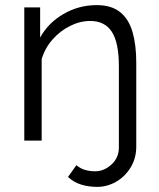

<svg xmlns="http://www.w3.org/2000/svg" viewBox="-20 -550 623 751"><path d="M360 181Q327 181 297.5 172Q268 163 246 142L279 96Q295 110 314 115Q333 120 352 120Q387 120 416 93.5Q445 67 445 27V-291Q445 -383 417.5 -425.5Q390 -468 333 -468Q293 -468 254 -448.5Q215 -429 185.5 -395.5Q156 -362 143 -319V0H75V-521H137V-403Q168 -460 228 -495Q288 -530 358 -530Q416 -530 450 -502.5Q484 -475 498.5 -424.5Q513 -374 513 -305V23Q513 69 491 105Q469 141 434 161Q399 181 360 181Z"/></svg>

Font: Raleway
Style: Regular
Weight: 400
Designer: Matt McInerney, Pablo Impallari, Rodrigo Fuenzalida
Foundry: Matt McInerney, Pablo Impallari, Rodrigo Fuenzalida
Version: Version 4.101;RELEASE